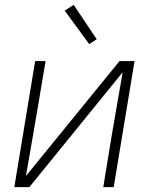

<svg xmlns="http://www.w3.org/2000/svg" viewBox="-20 -772 640 792"><path d="M39 0 125 -520H168L133 -312Q122 -245 110 -178.5Q98 -112 87 -46L473 -520H535L449 0H406L440 -208Q451 -275 463 -341.5Q475 -408 486 -474L101 0ZM348 -590 247 -728 284 -752 379 -610Z"/></svg>

Font: Iosevka XLt Ex Obl
Style: Regular
Weight: 200
Width: 7
Italic angle: -9°
Monospace: yes
Designer: Belleve Invis
Foundry: Belleve Invis
Version: Version 32.5.0; ttfautohint (v1.8.4)